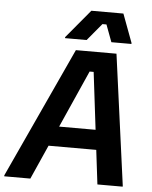

<svg xmlns="http://www.w3.org/2000/svg" viewBox="-90 -898 751 946"><g transform="rotate(5 285.0 -425.0)"><path d="M-33.3 0V-5L264.2 -650H465L552.5 -5V0H427.5L360.8 -550.8H340.8L95.8 0ZM149.2 -169.2 193.3 -267.5H410.8L421.7 -169.2ZM205.8 -704.2V-709.2L323.3 -850H481.7L534.2 -709.2V-704.2H435L403.3 -789.2H383.3L312.5 -704.2Z"/></g></svg>

Font: Familjen Grotesk SemiBold
Style: Italic
Weight: 600
Italic angle: -9.46201°
Designer: Anders Wikstroem, Jonas Baeckman, Matilda Gysing, Kristian Moeller
Foundry: Familjen STHLM AB
Version: Version 2.002